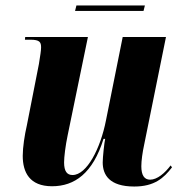

<svg xmlns="http://www.w3.org/2000/svg" viewBox="-20 -671 667 701"><path d="M254 -631H504L509 -651H259ZM470 10C544 10 578 -21 608 -60L603 -67C582 -39 554 -15 528 -15C507 -15 496 -31 496 -64C496 -84 500 -114 507 -146L586 -536H428L367 -232C347 -129 297 -32 245 -32C225 -32 214 -45 214 -78C214 -98 219 -139 227 -177L301 -536H72L71 -526H91C125 -526 130 -517 130 -498C130 -486 127 -469 122 -437L78 -213C70 -179 63 -133 63 -102C63 -42 88 9 170 9C252 9 319 -38 358 -164H364C361 -152 355 -97 355 -78C355 -33 379 10 470 10Z"/></svg>

Font: Noto Serif Display Condensed ExtraBold
Style: Italic
Weight: 800
Width: 3
Italic angle: -12°
Designer: Monotype Design Team
Foundry: Monotype Imaging Inc.
Version: Version 2.009